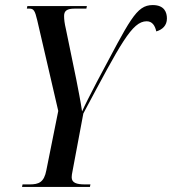

<svg xmlns="http://www.w3.org/2000/svg" viewBox="-20 -738 679 758"><path d="M67 0H335L337 -10H315C283 -10 263 -16 263 -38C263 -45 264 -51 267 -66L309 -290C456 -565 501 -654 559 -654C581 -654 592 -637 597 -614C621 -621 639 -637 639 -665C639 -688 630 -718 583 -718C517 -718 493 -659 362 -414C336 -364 315 -323 304 -298C299 -334 288 -389 281 -425L240 -624C235 -645 233 -661 233 -675C233 -695 244 -704 275 -704H321L323 -714H88L86 -704H96C113 -704 118 -696 127 -658L210 -300L163 -66C154 -18 133 -10 97 -10H69Z"/></svg>

Font: Noto Serif Display ExtraCondensed Medium
Style: Italic
Weight: 500
Width: 2
Italic angle: -12°
Designer: Monotype Design Team
Foundry: Monotype Imaging Inc.
Version: Version 2.009